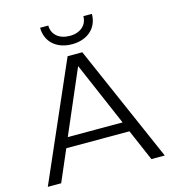

<svg xmlns="http://www.w3.org/2000/svg" viewBox="-128 -1005 997 1110"><g transform="rotate(-15 370.0 -450.0)"><path d="M414 -700H326L20 0H100L181 -188H559L640 0H720ZM525 -900H474C474 -846 432 -810 370 -810C306 -810 264 -846 264 -900H215C215 -816 277 -760 370 -760C463 -760 525 -816 525 -900ZM206 -248 370 -629 534 -248Z"/></g></svg>

Font: Gully Light
Style: Regular
Weight: 300
Designer: jaikishan Patel
Foundry: MagicType
Version: Version 1.000;Glyphs 3.2 (3242)